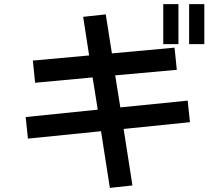

<svg xmlns="http://www.w3.org/2000/svg" viewBox="-20 -865 1040 935"><path d="M385 -783 414 -595 140 -570 151 -462 431 -488 456 -331 105 -295 116 -190 472 -226 515 50 625 38 582 -237 905 -270 894 -375 566 -342 541 -498 841 -525 830 -633 525 -605 495 -795ZM775 -650H849V-845H775ZM901 -650H975V-845H901Z"/></svg>

Font: KT Kiyosuna Sans Bold
Style: Regular
Weight: 700
Designer: [Zen Kaku Gothic] Yoshimichi Ohira
Version: Version 1.010;Glyphs 3.1.2 (3151)